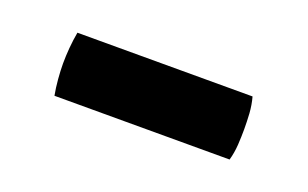

<svg xmlns="http://www.w3.org/2000/svg" viewBox="-30 -395 411 256"><g transform="rotate(20 175.0 -267.0)"><path d="M50.5 -222Q48.5 -232.5 47.5 -244.5Q46.5 -256.5 46.5 -266.5Q46.5 -277 47.5 -288.8Q48.5 -300.5 50.5 -311.5H299Q302 -300.5 302.8 -288.8Q303.5 -277 303.5 -266.5Q303.5 -256.5 302.8 -244.5Q302 -232.5 299 -222Z"/></g></svg>

Font: Signika
Style: Regular
Weight: 400
Designer: Anna Giedry
Foundry: Anna Giedry
Version: Version 2.001